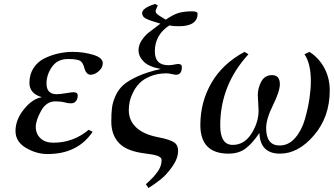

<svg xmlns="http://www.w3.org/2000/svg" viewBox="-20 -763 1679 966"><path d="M446 -100Q371 12 219 12Q163 12 110.5 -19Q58 -50 58 -104Q58 -161 101 -214Q144 -267 191 -274Q128 -292 128 -346Q128 -389 149 -421Q170 -453 204 -469.5Q238 -486 273.5 -494Q309 -502 345 -502Q400 -502 448.5 -487.5Q497 -473 497 -445Q497 -422 476.5 -404.5Q456 -387 436 -387Q425 -387 417 -395.5Q409 -404 406 -415Q398 -449 382.5 -457.5Q367 -466 321 -466Q269 -466 241.5 -426.5Q214 -387 214 -343Q214 -289 265 -289Q281 -289 311 -294Q341 -299 350 -299Q371 -299 371 -283Q371 -264 361.5 -253.5Q352 -243 337 -243Q323 -243 304.5 -248Q286 -253 258 -253Q213 -253 186.5 -205Q160 -157 160 -125Q160 -90 183.5 -67.5Q207 -45 248 -45Q349 -45 426 -110Z M818 -394Q773 -394 737.5 -379.5Q702 -365 682 -344.5Q662 -324 649 -297Q636 -270 632 -249Q628 -228 628 -209Q628 -157 665 -122Q702 -87 774 -73L783 -71Q830 -62 853 -48.5Q876 -35 876 -4Q876 34 847 75Q818 116 788.5 139.5Q759 163 727 183L714 164Q716 162 730.5 148.5Q745 135 752.5 126.5Q760 118 771 103.5Q782 89 787.5 74Q793 59 793 43Q793 38 790.5 33.5Q788 29 782.5 26Q777 23 772.5 21Q768 19 758.5 17Q749 15 743.5 14Q738 13 726 11.5Q714 10 710 9Q618 -2 579 -43Q540 -84 540 -151Q540 -193 543.5 -221Q547 -249 561.5 -281.5Q576 -314 602 -336.5Q628 -359 675 -380Q722 -401 789 -416Q729 -427 703 -453Q677 -479 677 -510Q677 -536 692.5 -559.5Q708 -583 726 -597.5Q744 -612 787 -644Q735 -659 715 -669Q695 -679 695 -697Q695 -722 759 -743L774 -736Q763 -712 763 -708Q763 -703 764.5 -699.5Q766 -696 771.5 -691.5Q777 -687 781 -684.5Q785 -682 796 -675Q807 -668 814 -664Q853 -691 881 -698.5Q909 -706 947 -706Q974 -706 974 -694Q974 -631 879 -631Q851 -631 832 -635Q759 -588 759 -504Q759 -435 827 -435Q843 -435 856 -438Q869 -441 878 -441Q895 -441 895 -426Q895 -387 866 -387Q859 -387 844 -390.5Q829 -394 818 -394Z M1512 -490 1537 -502Q1584 -472 1611.5 -421.5Q1639 -371 1639 -308Q1639 -175 1560 -82.5Q1481 10 1389 10Q1289 10 1285 -94Q1251 -43 1216.5 -16.5Q1182 10 1130 10Q988 10 988 -134Q988 -249 1043.5 -345.5Q1099 -442 1210 -502L1230 -490Q1088 -335 1088 -132Q1088 -34 1151 -34Q1209 -34 1245 -90.5Q1281 -147 1281 -207Q1281 -222 1279 -247.5Q1277 -273 1277 -284Q1277 -320 1294.5 -352.5Q1312 -385 1349 -385Q1388 -385 1388 -339Q1388 -304 1353.5 -234Q1319 -164 1319 -119Q1319 -31 1387 -31Q1432 -31 1465 -69Q1498 -107 1514 -163Q1530 -219 1537 -267.5Q1544 -316 1544 -354Q1544 -443 1512 -490Z"/></svg>

Font: Lingua Franca
Style: Italic
Weight: 400
Italic angle: -13°
Version: Version 1.19